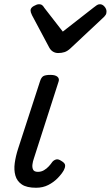

<svg xmlns="http://www.w3.org/2000/svg" viewBox="-20 -868 522 905"><path d="M150 17Q106 17 83 1.5Q60 -14 52.5 -40.5Q45 -67 49.5 -99.5Q54 -132 65 -166L168 -483Q174 -503 184 -509Q194 -515 218 -515Q241 -515 251 -506Q261 -497 256 -483L139 -119Q135 -108 133 -93.5Q131 -79 136 -68.5Q141 -58 159 -58Q174 -58 187 -65.5Q200 -73 210 -84Q220 -95 226 -104Q232 -112 243 -116Q254 -120 270 -109Q287 -99 287 -88Q287 -77 281 -66Q271 -48 252 -28.5Q233 -9 207.5 4Q182 17 150 17ZM451 -848Q463 -848 472.5 -837Q482 -826 482 -814Q482 -804 478.5 -798.5Q475 -793 471 -789L312 -640Q298 -627 284.5 -622.5Q271 -618 254 -618Q241 -618 230 -624.5Q219 -631 212 -644L131 -796Q127 -804 125.5 -809.5Q124 -815 124 -819Q124 -831 139 -839.5Q154 -848 163 -848Q174 -848 179.5 -843Q185 -838 189 -831L276 -719L422 -833Q429 -838 435.5 -843Q442 -848 451 -848Z"/></svg>

Font: Playwrite RO
Style: Regular
Weight: 400
Designer: Veronika Burian, José Scaglione
Foundry: TypeTogether
Version: Version 1.002